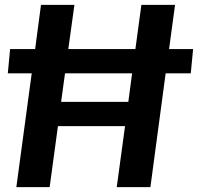

<svg xmlns="http://www.w3.org/2000/svg" viewBox="-20 -767 812 787"><path d="M47 0 110 -466.5H12L21.5 -566H124L148 -747H285L260 -566H535L559.5 -747H697.5L673 -566H771.5L762 -466.5H659L596.5 0H458.5L492.5 -250H217.5L183.5 0ZM230.5 -349.5H506L521.5 -466.5H246.5Z"/></svg>

Font: Merriweather Sans SemiBold
Style: Italic
Weight: 600
Italic angle: -7.5°
Designer: Eben Sorkin
Foundry: Eben Sorkin
Version: Version 2.001